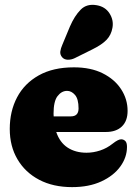

<svg xmlns="http://www.w3.org/2000/svg" viewBox="-20 -755 562 787"><path d="M503 -300.5Q503 -259 479.5 -236.5Q456 -214 414 -214H210.5Q225 -171 257.2 -150Q289.5 -129 334.5 -129Q362.5 -129 390.5 -138.2Q418.5 -147.5 441.5 -166Q465.5 -185 478 -184Q487 -183.5 493.8 -176.8Q500.5 -170 500.5 -153Q500.5 -110 473 -72.2Q445.5 -34.5 395 -11.2Q344.5 12 275.5 12Q198 12 140.8 -18Q83.5 -48 51.8 -101.8Q20 -155.5 20 -226.5Q20 -299 50 -356Q80 -413 138.8 -446Q197.5 -479 283 -479Q352 -479 401 -454.5Q450 -430 476.5 -389.2Q503 -348.5 503 -300.5ZM199.5 -289Q199.5 -283.5 200 -278H270.5Q302 -278 302 -310.5Q302 -349 287.5 -365.8Q273 -382.5 255 -382.5Q232.5 -382.5 216 -361.2Q199.5 -340 199.5 -289ZM266.5 -646Q285.5 -690 310.8 -715.5Q336 -741 377 -733.5Q411.5 -727.5 429 -700Q446.5 -672.5 441 -641.5Q436 -612 417 -592Q398 -572 358.5 -552.5L286 -516.5Q272.5 -510 258 -510.2Q243.5 -510.5 235 -520Q225.5 -531 227.2 -544Q229 -557 235.5 -571.5Z"/></svg>

Font: Fraunces 72pt SuperSoft Black
Style: Regular
Weight: 900
Version: Version 1.000;[0bf87f6ff]